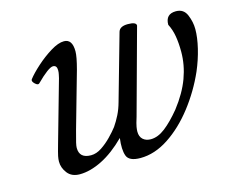

<svg xmlns="http://www.w3.org/2000/svg" viewBox="-70 -512 748 621"><g transform="rotate(-15 304.5 -201.5)"><path d="M127 13Q100 13 86 -5Q72 -23 72 -44Q72 -52 74 -62Q76 -72 84 -100L142 -305Q143 -310 144.5 -316.5Q146 -323 146 -330Q146 -347 133 -347Q118 -347 76 -305Q71 -300 61.5 -309Q52 -318 56 -324Q69 -341 93 -362.5Q117 -384 143 -400Q169 -416 188 -416Q216 -416 216 -375Q216 -357 205 -316L152 -129Q144 -100 141.5 -89Q139 -78 139 -72Q139 -37 178 -37Q196 -37 214 -49Q232 -61 247.5 -77Q263 -93 273 -106Q284 -122 293 -140Q302 -158 308 -180L370 -399Q375 -416 402 -416Q430 -416 430 -404L352 -119Q345 -97 343.5 -87.5Q342 -78 342 -72Q342 -55 352 -46Q362 -37 378 -37Q402 -37 426.5 -56Q451 -75 479 -109Q514 -154 530 -197.5Q546 -241 546 -285Q546 -314 542 -337.5Q538 -361 528 -380Q528 -416 563 -416Q589 -416 599 -392Q609 -368 609 -344Q609 -316 600.5 -280.5Q592 -245 577 -210Q551 -151 511.5 -100Q472 -49 425 -18Q378 13 330 13Q292 13 284.5 -8Q277 -29 282 -67Q242 -27 202 -7Q162 13 127 13Z"/></g></svg>

Font: Junicode
Style: Italic
Weight: 400
Italic angle: -11°
Designer: Peter S. Baker
Version: Version 2.100; ttfautohint (v1.8.4)